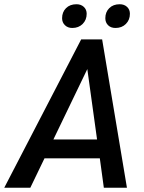

<svg xmlns="http://www.w3.org/2000/svg" viewBox="-48 -886 679 906"><path d="M423 -139H162L95 0H-28L335 -700H434L551 0H442ZM410 -228 364 -560 204 -228ZM245 -800Q245 -829 263.5 -847.5Q282 -866 313 -866Q334 -866 347.5 -853.5Q361 -841 361 -821Q361 -792 342 -773Q323 -754 293 -754Q272 -754 258.5 -767Q245 -780 245 -800ZM449 -800Q449 -829 467.5 -847.5Q486 -866 517 -866Q538 -866 551.5 -853.5Q565 -841 565 -821Q565 -792 546 -773Q527 -754 497 -754Q475 -754 462 -767Q449 -780 449 -800Z"/></svg>

Font: Sarabun Medium
Style: Italic
Weight: 500
Italic angle: -10°
Designer: Suppakit Chalermlarp | Katatrad Co.,Ltd.
Foundry: Cadson Demak Co.,Ltd.
Version: Version 1.000; ttfautohint (v1.6)